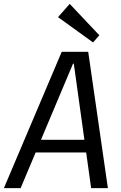

<svg xmlns="http://www.w3.org/2000/svg" viewBox="-50 -966 620 986"><path d="M267 -700H403L504 0H418L329 -639H325L56 0H-30ZM125 -248H418L409 -183H116ZM460 -785 428 -748 248 -878 308 -946Z"/></svg>

Font: Pathway Extreme SemiCondensed
Style: Italic
Weight: 400
Width: 4
Italic angle: -8°
Version: Version 1.001;gftools[0.9.26]